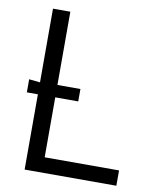

<svg xmlns="http://www.w3.org/2000/svg" viewBox="-81 -776 676 839"><g transform="rotate(10 256.5 -357.0)"><path d="M493 -68H163V-334H265V-389H163V-714H86V-387L37 -392V-334H86V0H493Z"/></g></svg>

Font: Non Bureau Light
Style: Regular
Weight: 300
Designer: Jona Saucedo
Foundry: Non Foundry
Version: Version 1.000;FEAKit 1.0